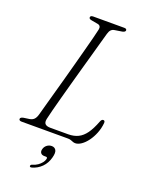

<svg xmlns="http://www.w3.org/2000/svg" viewBox="-169 -782 831 1090"><g transform="rotate(20 246.5 -237.0)"><path d="M301 0H21Q12.5 0 8.5 -3.2Q4.5 -6.5 5 -11.5Q5.5 -17 10.8 -20Q16 -23 24 -24.5L59 -29.5Q76 -32.5 85.5 -42.5Q95 -52.5 100.5 -72Q107 -95.5 117.2 -132.8Q127.5 -170 140.2 -215.8Q153 -261.5 166.8 -311.5Q180.5 -361.5 193.8 -411Q207 -460.5 219 -505.2Q231 -550 240 -585Q249 -620 253.5 -641Q256 -652.5 252 -659.8Q248 -667 238.5 -669L197.5 -676.5Q189.5 -678 185.8 -680.8Q182 -683.5 182 -689.5Q182 -694.5 186.8 -697.2Q191.5 -700 199.5 -700H387Q394.5 -700 398 -697.2Q401.5 -694.5 401.5 -689.5Q401.5 -684.5 396.5 -681Q391.5 -677.5 384 -676L339.5 -669Q326 -667 318 -658.5Q310 -650 305.5 -633.5Q299.5 -612.5 289.5 -576.5Q279.5 -540.5 266.8 -495Q254 -449.5 239.8 -399Q225.5 -348.5 211.8 -298Q198 -247.5 185.5 -201.8Q173 -156 163.8 -120.2Q154.5 -84.5 150 -63.5Q145.5 -42 154.8 -32.5Q164 -23 187 -23H293.5Q328 -23 353.8 -35.5Q379.5 -48 399.8 -76.2Q420 -104.5 438 -151.5Q441 -159.5 444.8 -163.5Q448.5 -167.5 454 -167.5Q459.5 -167.5 462 -163.8Q464.5 -160 464 -152.5Q461 -120 449.2 -90.5Q437.5 -61 420.5 -38Q403.5 -15 384.5 -2Q365.5 11 348.5 11Q340.5 11 333.8 8.2Q327 5.5 319.5 2.8Q312 0 301 0ZM209.5 139.5Q193.5 139.5 187 130Q180.5 120.5 184.5 106.5Q188.5 91 201.2 81.2Q214 71.5 229.5 71.5Q247.5 71.5 255.8 85.5Q264 99.5 255.5 131Q246 167.5 221.8 191.8Q197.5 216 165 225Q159 226.5 155.5 225.5Q152 224.5 151.5 220Q151.5 216.5 154.2 213.2Q157 210 162 209Q179.5 204 192.8 194.8Q206 185.5 215 174Q224 162.5 226.5 151.5Q229.5 139.5 219 139.5Z"/></g></svg>

Font: Fraunces 72pt Soft Wonky ExtraLight
Style: Italic
Weight: 250
Italic angle: -16°
Version: Version 1.000;[b76b70a41]